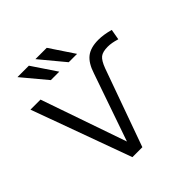

<svg xmlns="http://www.w3.org/2000/svg" viewBox="-243 -1144 1334 1334"><g transform="rotate(-45 424.5 -477.0)"><path d="M724.6 -662.1Q673.8 -662.1 649.9 -643.1Q626 -624 605.5 -569.3L400.4 2H302.7L35.2 -732.4H133.8L352.5 -101.6L524.4 -596.7Q549.8 -675.8 592.8 -709Q635.7 -742.2 711.9 -742.2Q762.7 -742.2 826.2 -724.6L812.5 -646.5Q761.7 -662.1 724.6 -662.1ZM456.1 -777.3 307.6 -956.1H418.9L538.1 -777.3ZM280.3 -777.3 130.9 -956.1H243.2L363.3 -777.3Z"/></g></svg>

Font: Nasu
Style: Regular
Weight: 400
Designer: Ryoko NISHIZUKA (kana &amp; ideographs); Paul D. Hunt (Latin, Greek &amp; Cyrillic); Wenlong ZHANG (bopomofo); Sandoll C
Version: Version 2014.1215